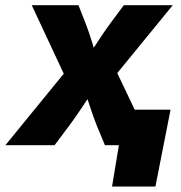

<svg xmlns="http://www.w3.org/2000/svg" viewBox="-56 -549 686 726"><path d="M-35.6 0 224.6 -318.8 206.5 -224.6 64 -529.3H240.7L267.6 -460.9Q282.2 -422.9 293 -386.5Q303.7 -350.1 315.4 -314.5H262.2Q286.6 -349.6 310.1 -386.2Q333.5 -422.9 361.3 -460.9L412.1 -529.3H597.2L348.1 -224.6L365.7 -318.4L517.1 0H340.8L308.6 -77.6Q293.9 -115.2 282.5 -151.4Q271 -187.5 258.8 -222.2H306.6Q283.2 -187.5 259.8 -151.4Q236.3 -115.2 208.5 -77.6L150.4 0ZM367.7 156.2 393.6 0H349.6L371.6 -134.3H588.9L531.7 156.2Z"/></svg>

Font: Inter 24pt ExtraBold
Style: Italic
Weight: 800
Italic angle: -9.3988°
Designer: Rasmus Andersson
Foundry: rsms
Version: Version 4.001;git-66647c0bb